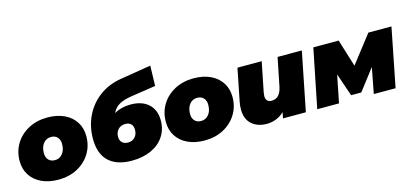

<svg xmlns="http://www.w3.org/2000/svg" viewBox="-65 -1240 3693 1728"><g transform="rotate(-15 1781.5 -376.0)"><path d="M17 -243Q17 -332 61 -403.5Q105 -475 182.5 -516Q260 -557 358 -557Q448 -557 515 -525.5Q582 -494 618.5 -437Q655 -380 655 -304Q655 -215 611 -143.5Q567 -72 489.5 -31Q412 10 314 10Q224 10 157 -21.5Q90 -53 53.5 -110Q17 -167 17 -243ZM426 -293Q426 -332 404.5 -355.5Q383 -379 345 -379Q301 -379 273.5 -345Q246 -311 246 -254Q246 -215 267.5 -191.5Q289 -168 327 -168Q371 -168 398.5 -202Q426 -236 426 -293Z M959 -438Q1026 -476 1112 -476Q1218 -476 1278.5 -421Q1339 -366 1339 -268Q1339 -184 1296.5 -119.5Q1254 -55 1176 -19.5Q1098 16 995 16Q856 16 781 -54Q706 -124 706 -265Q706 -379 752.5 -476Q799 -573 885.5 -637.5Q972 -702 1088 -721L1375 -768L1370 -580L1140 -545Q1067 -534 1024 -509.5Q981 -485 959 -438ZM1022 -319Q979 -319 954 -292Q929 -265 929 -224Q929 -189 949 -170Q969 -151 1003 -151Q1045 -151 1069 -178Q1093 -205 1093 -246Q1093 -282 1074 -300.5Q1055 -319 1022 -319Z M1379 -243Q1379 -332 1423 -403.5Q1467 -475 1544.5 -516Q1622 -557 1720 -557Q1810 -557 1877 -525.5Q1944 -494 1980.5 -437Q2017 -380 2017 -304Q2017 -215 1973 -143.5Q1929 -72 1851.5 -31Q1774 10 1676 10Q1586 10 1519 -21.5Q1452 -53 1415.5 -110Q1379 -167 1379 -243ZM1788 -293Q1788 -332 1766.5 -355.5Q1745 -379 1707 -379Q1663 -379 1635.5 -345Q1608 -311 1608 -254Q1608 -215 1629.5 -191.5Q1651 -168 1689 -168Q1733 -168 1760.5 -202Q1788 -236 1788 -293Z M2728 -547 2619 0H2406L2417 -55Q2382 -22 2340 -6Q2298 10 2255 10Q2167 10 2114 -38Q2061 -86 2061 -176Q2061 -210 2068 -245L2128 -547H2354L2299 -272Q2295 -248 2295 -238Q2295 -180 2350 -180Q2428 -180 2449 -284L2502 -547Z M3563 -547 3455 0H3252L3298 -240L3147 -43H3052L2979 -256L2928 0H2725L2835 -547H3071L3150 -292L3348 -547Z"/></g></svg>

Font: Montserrat Alternates Black
Style: Italic
Weight: 900
Italic angle: -11.3°
Designer: Julieta Ulanovsky
Foundry: Julieta Ulanovsky
Version: Version 7.200